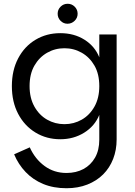

<svg xmlns="http://www.w3.org/2000/svg" viewBox="-20 -732 717 1019"><path d="M333 267Q264 267 209.5 244.5Q155 222 116 181Q77 140 55 87L138 50Q166 112 216.5 149Q267 186 333 186Q384 186 423 165Q462 144 484.5 104.5Q507 65 507 9V-122Q483 -63 427 -28Q371 7 300 7Q227 7 168.5 -28.5Q110 -64 76.5 -127.5Q43 -191 43 -275Q43 -359 76.5 -422.5Q110 -486 168.5 -521Q227 -556 300 -556Q373 -556 428 -521.5Q483 -487 507 -428V-549H599V8Q599 64 580.5 111.5Q562 159 527.5 193.5Q493 228 443.5 247.5Q394 267 333 267ZM322 -73Q372 -73 414 -97Q456 -121 481.5 -166.5Q507 -212 507 -275Q507 -339 481.5 -383.5Q456 -428 414 -452Q372 -476 322 -476Q272 -476 230 -452Q188 -428 162.5 -383.5Q137 -339 137 -275Q137 -212 162.5 -166.5Q188 -121 230 -97Q272 -73 322 -73ZM338 -606Q317 -606 301.5 -621.5Q286 -637 286 -659Q286 -681 301.5 -696.5Q317 -712 339 -712Q361 -712 376.5 -696.5Q392 -681 392 -659Q392 -637 376 -621.5Q360 -606 338 -606Z"/></svg>

Font: Parkinsans
Style: Regular
Weight: 400
Designer: Red Stone, Indian Type Foundry
Foundry: Indian Type Foundry
Version: Version 1.000